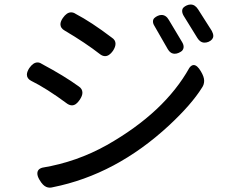

<svg xmlns="http://www.w3.org/2000/svg" viewBox="-20 -781 1040 861"><path d="M704.1 -713.9Q724.6 -713.9 737.3 -691.4L796.9 -591.8Q810.5 -568.4 795.9 -552.7Q790 -547.9 781.2 -543.9Q772.5 -540 763.7 -540Q744.1 -540 732.4 -560.5L672.9 -664.1Q666 -674.8 666 -684.6Q666 -694.3 672.4 -700.2Q678.7 -706.1 687.5 -710Q696.3 -713.9 704.1 -713.9ZM835 -760.7Q854.5 -760.7 868.2 -739.3L929.7 -642.6Q936.5 -629.9 936.5 -620.1Q936.5 -603.5 916 -593.8Q906.2 -589.8 897.5 -589.8Q877.9 -589.8 865.2 -610.4L803.7 -710Q796.9 -721.7 796.9 -731.4Q796.9 -741.2 802.7 -747.1Q808.6 -752.9 817.4 -756.8Q826.2 -760.7 835 -760.7ZM298.8 -725.6Q309.6 -725.6 319.3 -718.8Q388.7 -682.6 481.4 -612.3Q498 -601.6 498 -585Q498 -570.3 486.3 -552.7Q469.7 -529.3 451.2 -529.3Q440.4 -529.3 429.7 -537.1Q363.3 -588.9 270.5 -643.6Q251 -654.3 251 -671.9Q251 -684.6 261.7 -700.2Q279.3 -725.6 298.8 -725.6ZM172.9 46.9Q165 39.1 156.2 23.9Q147.5 8.8 147.5 -2.9Q147.5 -23.4 170.9 -29.3Q324.2 -54.7 460 -130.9Q717.8 -277.3 829.1 -476.6Q830.1 -478.5 833 -481.4Q840.8 -489.3 848.6 -489.3Q864.3 -489.3 880.9 -460.9Q895.5 -436.5 895.5 -418.9Q895.5 -401.4 885.7 -387.7Q838.9 -312.5 738.3 -218.8Q500 2 216.8 58.6Q210 60.5 203.1 60.5Q186.5 60.5 172.9 46.9ZM148.4 -501Q158.2 -501 168 -494.1Q268.6 -440.4 333 -393.6Q349.6 -382.8 349.6 -365.2Q349.6 -351.6 337.9 -334Q321.3 -308.6 302.7 -308.6Q293 -308.6 282.2 -315.4Q188.5 -384.8 119.1 -418.9Q100.6 -428.7 100.6 -446.3Q100.6 -459 111.3 -475.6Q128.9 -501 148.4 -501Z"/></svg>

Font: TaiwanPearl
Style: Regular
Weight: 400
Version: Version 2.102